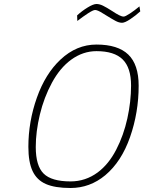

<svg xmlns="http://www.w3.org/2000/svg" viewBox="-20 -932 722 961"><path d="M513 -854Q509 -856 495 -865Q481 -874 471.5 -878Q462 -882 456 -882Q446 -882 420 -865Q394 -848 367 -827L366 -855Q390 -877 418.5 -894.5Q447 -912 463 -912Q478 -912 495.5 -903.5Q513 -895 541 -877Q562 -863 576 -856Q590 -849 599 -849Q607 -849 630.5 -864.5Q654 -880 678 -900L682 -875Q659 -854 632 -836Q605 -818 591 -818Q576 -818 559 -827Q542 -836 513 -854ZM122 -197Q122 -323 164.5 -443Q207 -563 283 -634Q363 -709 463 -709Q570 -709 622 -659Q674 -609 674 -503Q674 -369 631 -246Q588 -123 507 -55Q430 9 333 9Q255 9 209.5 -11Q164 -31 143 -76Q122 -121 122 -197ZM469 -69Q524 -110 561.5 -182.5Q599 -255 617.5 -339.5Q636 -424 636 -504Q636 -593 594 -634.5Q552 -676 463 -676Q395 -676 336 -633Q280 -592 240 -518Q200 -444 179.5 -358.5Q159 -273 159 -196Q159 -102 198.5 -63Q238 -24 333 -24Q408 -24 469 -69Z"/></svg>

Font: Cairo ExtraLight
Style: Italic
Weight: 275
Italic angle: -13°
Designer: Mohamed Gaber, Accademia di Belle Arti di Urbino and others
Foundry: Kief Type Foundry, Accademia di Belle Arti di Urbino and others
Version: Version 3.011